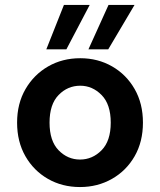

<svg xmlns="http://www.w3.org/2000/svg" viewBox="-20 -743 646 775"><path d="M303 12Q231 12 173.5 -21Q116 -54 82.5 -112.5Q49 -171 49 -248Q49 -325 83 -383.5Q117 -442 174.5 -475Q232 -508 304 -508Q375 -508 432.5 -475Q490 -442 523.5 -383.5Q557 -325 557 -248Q557 -171 523.5 -112.5Q490 -54 432 -21Q374 12 303 12ZM303 -99Q353 -99 390 -136.5Q427 -174 427 -248Q427 -322 390 -359.5Q353 -397 304 -397Q253 -397 216.5 -359.5Q180 -322 180 -248Q180 -174 216.5 -136.5Q253 -99 303 -99ZM337 -544 418 -723H523L417 -544ZM167 -544 238 -723H342L248 -544Z"/></svg>

Font: Firefly Display
Style: Bold
Weight: 700
Designer: Colophon Foundry, Jonny Pinhorn
Foundry: Colophon Foundry
Version: Version 1.200; ttfautohint (v1.8.3)